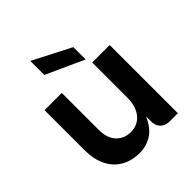

<svg xmlns="http://www.w3.org/2000/svg" viewBox="-221 -954 1103 1103"><g transform="rotate(-45 330.5 -402.5)"><path d="M451 -75V-554H593V0H526Q492 0 471.5 -20.5Q451 -41 451 -75ZM279 7Q213 7 164.5 -21Q116 -49 90 -102Q64 -155 64 -230V-554H204V-254Q204 -187 238 -150.5Q272 -114 327 -114Q365 -114 393 -133.5Q421 -153 436 -187Q451 -221 451 -264L473 -235Q470 -152 442.5 -98Q415 -44 372.5 -18.5Q330 7 279 7ZM206 -812 437 -693V-593L206 -698Z"/></g></svg>

Font: Parkinsans Light SemiBold
Style: Regular
Weight: 600
Version: Version 1.000